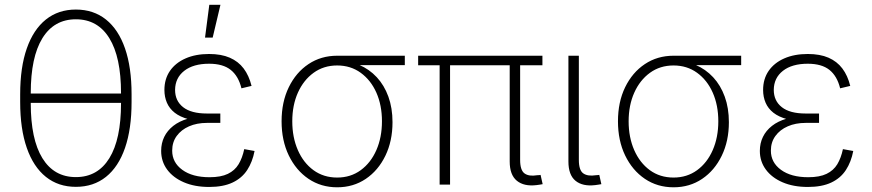

<svg xmlns="http://www.w3.org/2000/svg" viewBox="-20 -777 3668 808"><path d="M299.3 9.3Q225.6 9.3 173.1 -32.7Q120.6 -74.7 92.8 -154.5Q64.9 -234.4 64.9 -347.7V-379.9Q64.9 -493.7 92.8 -573.2Q120.6 -652.8 173.1 -694.8Q225.6 -736.8 299.3 -736.8Q373.5 -736.8 426 -694.8Q478.5 -652.8 506.1 -573.2Q533.7 -493.7 533.7 -379.9V-347.7Q533.7 -234.4 506.1 -154.5Q478.5 -74.7 426 -32.7Q373.5 9.3 299.3 9.3ZM299.3 -31.7Q391.1 -31.7 440.2 -111.3Q489.3 -190.9 489.3 -342.3V-385.3Q489.3 -536.6 440.2 -616.2Q391.1 -695.8 299.3 -695.8Q207.5 -695.8 158.4 -616.2Q109.4 -536.6 109.4 -385.3V-342.3Q109.4 -190.9 158.4 -111.3Q207.5 -31.7 299.3 -31.7ZM93.8 -344.2V-383.3H506.3V-344.2Z M860.4 9.8Q799.3 9.8 753.9 -9.8Q708.5 -29.3 683.3 -63.5Q658.2 -97.7 658.2 -142.1Q658.2 -174.3 671.1 -200.9Q684.1 -227.5 709.2 -247.3Q734.4 -267.1 771.5 -277.8Q808.6 -288.6 856.9 -288.6H907.2V-259.8H850.6Q808.6 -259.8 775.6 -245.4Q742.7 -231 723.6 -204.8Q704.6 -178.7 704.6 -143.1Q704.6 -93.3 747.1 -62.3Q789.6 -31.2 861.8 -31.2Q909.7 -31.2 939 -45.4Q968.3 -59.6 984.1 -85.9Q1000 -112.3 1007.8 -149.4L1051.3 -141.6Q1042.5 -95.7 1020.3 -61.5Q998 -27.3 958.7 -8.8Q919.4 9.8 860.4 9.8ZM856.9 -266.1Q807.6 -266.1 772.5 -275.6Q737.3 -285.2 715.1 -302.7Q692.9 -320.3 682.4 -344.7Q671.9 -369.1 671.9 -398.4Q671.9 -444.8 695.3 -478.8Q718.8 -512.7 761 -531.2Q803.2 -549.8 859.9 -549.8Q911.1 -549.8 947 -534.2Q982.9 -518.6 1005.4 -488.8Q1027.8 -459 1038.6 -415.5L996.1 -405.3Q983.4 -457 950.9 -482.9Q918.5 -508.8 859.9 -508.8Q793.5 -508.8 755.4 -479Q717.3 -449.2 716.8 -398.9Q716.8 -352.5 750.7 -325.9Q784.7 -299.3 850.6 -299.3H907.2V-266.1ZM842.8 -618.7 860.8 -756.8H907.7L875 -618.7Z M1398.9 11.2Q1331.1 11.2 1278.3 -24.4Q1225.6 -60.1 1195.3 -122.8Q1165 -185.5 1165 -266.6Q1165 -347.7 1195.3 -409.9Q1225.6 -472.2 1278.3 -507.3Q1331.1 -542.5 1398.9 -542.5H1683.6V-502.9H1459L1398.9 -501.5Q1342.3 -501.5 1299.8 -470.7Q1257.3 -439.9 1233.6 -387Q1210 -334 1210 -266.6Q1210 -199.2 1233.4 -145.5Q1256.8 -91.8 1299.3 -60.8Q1341.8 -29.8 1398.9 -29.8Q1455.6 -29.8 1498 -60.8Q1540.5 -91.8 1564 -145.5Q1587.4 -199.2 1587.4 -266.6Q1587.4 -334 1564 -387Q1540.5 -439.9 1498 -470.7Q1455.6 -501.5 1398.9 -501.5V-522Q1449.2 -522 1491.7 -503.9Q1534.2 -485.8 1565.7 -451.9Q1597.2 -418 1614.5 -370.1Q1631.8 -322.3 1631.8 -262.7Q1631.8 -183.6 1601.8 -121.6Q1571.8 -59.6 1519.3 -24.2Q1466.8 11.2 1398.9 11.2Z M2237.8 2Q2185.1 8.3 2155 -16.4Q2125 -41 2125 -97.2V-525.9H2168.9V-104Q2168.9 -60.5 2187.5 -47.1Q2206.1 -33.7 2240.7 -39.6Q2247.1 -40 2249 -40Q2251 -40 2254.9 -41L2263.7 -2Q2258.8 -1 2252.2 0Q2245.6 1 2237.8 2ZM1830.1 0V-525.9H1874V0ZM1739.7 -502.4V-542.5H2262.7V-502.4Z M2484.9 2Q2432.1 8.3 2402.1 -16.1Q2372.1 -40.5 2372.1 -97.2V-542.5H2416V-104Q2416 -60.5 2434.6 -47.4Q2453.1 -34.2 2487.8 -39.6Q2494.1 -40 2496.1 -40.3Q2498 -40.5 2502 -41L2510.7 -2Q2505.4 -1 2498.8 0Q2492.2 1 2484.9 2Z M2814.5 11.2Q2746.6 11.2 2693.8 -24.4Q2641.1 -60.1 2610.8 -122.8Q2580.6 -185.5 2580.6 -266.6Q2580.6 -347.7 2610.8 -409.9Q2641.1 -472.2 2693.8 -507.3Q2746.6 -542.5 2814.5 -542.5H3099.1V-502.9H2874.5L2814.5 -501.5Q2757.8 -501.5 2715.3 -470.7Q2672.9 -439.9 2649.2 -387Q2625.5 -334 2625.5 -266.6Q2625.5 -199.2 2648.9 -145.5Q2672.4 -91.8 2714.8 -60.8Q2757.3 -29.8 2814.5 -29.8Q2871.1 -29.8 2913.6 -60.8Q2956.1 -91.8 2979.5 -145.5Q3002.9 -199.2 3002.9 -266.6Q3002.9 -334 2979.5 -387Q2956.1 -439.9 2913.6 -470.7Q2871.1 -501.5 2814.5 -501.5V-522Q2864.7 -522 2907.2 -503.9Q2949.7 -485.8 2981.2 -451.9Q3012.7 -418 3030 -370.1Q3047.4 -322.3 3047.4 -262.7Q3047.4 -183.6 3017.3 -121.6Q2987.3 -59.6 2934.8 -24.2Q2882.3 11.2 2814.5 11.2Z M3379.9 9.8Q3318.8 9.8 3273.4 -9.8Q3228 -29.3 3202.9 -63.5Q3177.7 -97.7 3177.7 -142.1Q3177.7 -174.3 3190.7 -200.9Q3203.6 -227.5 3228.8 -247.3Q3253.9 -267.1 3291 -277.8Q3328.1 -288.6 3376.5 -288.6H3426.8V-259.8H3370.1Q3328.1 -259.8 3295.2 -245.4Q3262.2 -231 3243.2 -204.8Q3224.1 -178.7 3224.1 -143.1Q3224.1 -93.3 3266.6 -62.3Q3309.1 -31.2 3381.3 -31.2Q3429.2 -31.2 3458.5 -45.4Q3487.8 -59.6 3503.7 -85.9Q3519.5 -112.3 3527.3 -149.4L3570.8 -141.6Q3562 -95.7 3539.8 -61.5Q3517.6 -27.3 3478.3 -8.8Q3439 9.8 3379.9 9.8ZM3376.5 -266.1Q3327.1 -266.1 3292 -275.6Q3256.8 -285.2 3234.6 -302.7Q3212.4 -320.3 3201.9 -344.7Q3191.4 -369.1 3191.4 -398.4Q3191.4 -444.8 3214.8 -478.8Q3238.3 -512.7 3280.5 -531.2Q3322.8 -549.8 3379.4 -549.8Q3430.7 -549.8 3466.6 -534.2Q3502.4 -518.6 3524.9 -488.8Q3547.4 -459 3558.1 -415.5L3515.6 -405.3Q3502.9 -457 3470.5 -482.9Q3438 -508.8 3379.4 -508.8Q3313 -508.8 3274.9 -479Q3236.8 -449.2 3236.3 -398.9Q3236.3 -352.5 3270.3 -325.9Q3304.2 -299.3 3370.1 -299.3H3426.8V-266.1Z"/></svg>

Font: Inter 16pt ExtraLight
Style: Regular
Weight: 250
Version: Version 4.001;git-66647c0bb